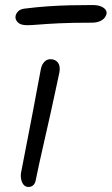

<svg xmlns="http://www.w3.org/2000/svg" viewBox="-20 -731 443 762"><path d="M93 11Q81 11 73.5 2Q66 -7 63.5 -22Q61 -37 65 -53Q81 -137 92.5 -195Q104 -253 112 -296Q120 -339 127 -376.5Q134 -414 142 -456Q144 -468 149.5 -477Q155 -486 162.5 -491Q170 -496 181 -496Q199 -496 209.5 -483Q220 -470 216 -445Q211 -422 202 -379.5Q193 -337 181.5 -285Q170 -233 158 -181Q146 -129 136.5 -85.5Q127 -42 122 -17Q120 -4 112.5 3.5Q105 11 93 11ZM87 -631Q61 -631 50 -643Q39 -655 42 -668Q43 -676 51.5 -685.5Q60 -695 79 -697Q127 -703 171 -706Q215 -709 258 -710Q301 -711 346 -711Q369 -711 382 -705Q395 -699 399.5 -691.5Q404 -684 403 -677Q400 -661 384.5 -651Q369 -641 345 -641Q264 -641 213.5 -638.5Q163 -636 134 -633.5Q105 -631 87 -631Z"/></svg>

Font: Shantell Sans Light
Style: Italic
Weight: 300
Italic angle: -11°
Designer: Stephen Nixon, Anya Danilova, Shantell Martin
Foundry: Arrow Type
Version: Version 1.008;[ac192a2d6]